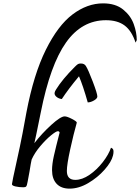

<svg xmlns="http://www.w3.org/2000/svg" viewBox="-20 -1108 832 1140"><path d="M792 -870 785 -855Q762 -925 720 -956.5Q678 -988 609 -988Q466 -988 372 -855.5Q278 -723 222 -440Q216 -410 195 -308L184 -258Q229 -316 284.5 -366.5Q340 -417 364 -417Q378 -417 407 -402Q436 -387 436 -380Q417 -313 397 -222Q377 -131 377 -93Q377 -40 427 -40Q468 -40 511.5 -70Q555 -100 590 -145Q625 -190 639 -231Q646 -228 650 -223.5Q654 -219 654 -208Q654 -197 651 -185Q642 -147 601 -100.5Q560 -54 504 -21Q448 12 393 12Q343 12 316 -17Q289 -46 289 -98Q289 -134 300 -183Q311 -232 334 -321Q333 -325 330 -327Q327 -329 324 -329Q313 -329 282.5 -304Q252 -279 219 -240Q186 -201 168 -161Q164 -145 155 -88L144 -29Q140 -6 135.5 -1Q131 4 119 4Q94 4 72 -1Q50 -6 51 -15L58 -53Q87 -185 98 -237.5Q109 -290 114 -317Q121 -358 137 -441Q180 -667 252 -812Q324 -957 411 -1022.5Q498 -1088 592 -1088Q666 -1088 711 -1051.5Q756 -1015 774 -965Q792 -915 792 -870ZM558 -535Q558 -523 538 -511.5Q518 -500 501 -500Q473 -599 449 -655Q387 -581 347 -520Q329 -522 316 -532.5Q303 -543 304 -556Q305 -565 313 -577Q350 -637 424 -711Q437 -724 443 -727.5Q449 -731 460 -731Q481 -731 490 -716Q504 -694 531 -623Q558 -552 558 -535Z"/></svg>

Font: Charmonman
Style: Bold
Weight: 700
Designer: Ekaluck Peanpanawate
Foundry: Cadson Demak Co.,Ltd.
Version: Version 1.000; ttfautohint (v1.6)